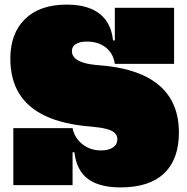

<svg xmlns="http://www.w3.org/2000/svg" viewBox="-20 -806 815 836"><path d="M505 10Q412 10 362.5 -27.2Q313 -64.5 304 -143H281L296 -248Q304.5 -205.5 338.8 -178.2Q373 -151 420 -151Q453 -151 472 -164Q491 -177 491 -200Q491 -216.5 479.2 -227.5Q467.5 -238.5 441.8 -245Q416 -251.5 374 -255Q256.5 -264.5 179 -300.5Q101.5 -336.5 63.2 -399Q25 -461.5 25 -551Q25 -660.5 89 -723.2Q153 -786 272 -786Q332 -786 375 -768.2Q418 -750.5 442.5 -715.8Q467 -681 472 -630H495L480 -528Q473.5 -573 441 -599Q408.5 -625 358 -625Q328 -625 310.5 -614.5Q293 -604 293 -583Q293 -568 303.8 -555.5Q314.5 -543 340 -534.2Q365.5 -525.5 410 -522Q526 -513.5 603.5 -478Q681 -442.5 720 -380.2Q759 -318 759 -229Q759 -113 694.8 -51.5Q630.5 10 505 10ZM38 0V-248H296V0ZM480 -528V-772H738V-528Z"/></svg>

Font: Hepta Slab ExtraLight Black
Style: Regular
Weight: 900
Version: Version 1.102